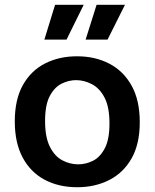

<svg xmlns="http://www.w3.org/2000/svg" viewBox="-20 -772 648 805"><path d="M304 13Q226 13 167 -18.5Q108 -50 75 -111.5Q42 -173 42 -263Q42 -355 76 -415.5Q110 -476 169 -506Q228 -536 303 -536Q379 -536 438.5 -505Q498 -474 532 -412.5Q566 -351 566 -260Q566 -168 531.5 -107.5Q497 -47 437.5 -17Q378 13 304 13ZM308 -83Q340 -83 370 -98Q400 -113 419.5 -150.5Q439 -188 439 -254Q439 -323 418.5 -362.5Q398 -402 365.5 -419Q333 -436 299 -436Q268 -436 238 -421Q208 -406 188.5 -369Q169 -332 169 -265Q169 -197 189 -157Q209 -117 241 -100Q273 -83 308 -83ZM259 -606H166L211 -752H331ZM431 -606H339L385 -752H504Z"/></svg>

Font: Bricolage Grotesque 10pt SemiBold
Style: Regular
Weight: 600
Designer: Mathieu Triay
Foundry: Atelier Triay
Version: Version 1.000; ttfautohint (v1.8.4.7-5d5b);gftools[0.9.29]